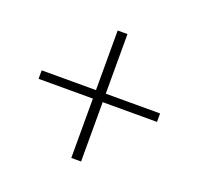

<svg xmlns="http://www.w3.org/2000/svg" viewBox="-92 -704 705 681"><g transform="rotate(20 260.5 -363.5)"><path d="M242 -123H279V-347H484V-379H279V-604H242V-379H37V-347H242Z"/></g></svg>

Font: Noto Sans CJK Thin
Style: Regular
Weight: 100
Designer: Ryoko NISHIZUKA (kana & ideographs); Paul D. Hunt (Latin, Greek & Cyrillic); Wenlong ZHANG (bopomofo); Sandoll Communica
Foundry: Adobe Systems Incorporated
Version: Version 1.000;PS 1;hotconv 1.0.78;makeotf.lib2.5.61930